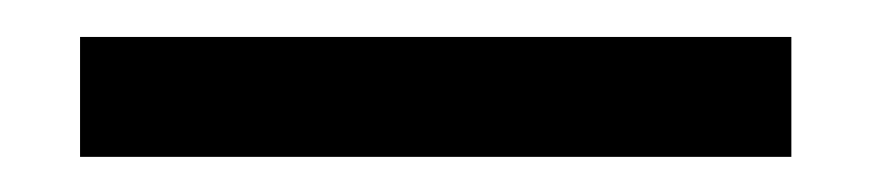

<svg xmlns="http://www.w3.org/2000/svg" viewBox="-20 -332 481 106"><path d="M24.2 -311.6H416.9V-245.4H24.2Z"/></svg>

Font: AF Albert Sans Medium
Style: Regular
Weight: 500
Designer: Andreas Rasmussen
Foundry: a.Foundry
Version: Version 1.300;Glyphs 3.2 (3231)